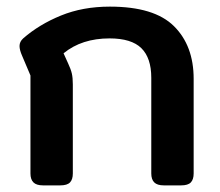

<svg xmlns="http://www.w3.org/2000/svg" viewBox="-20 -560 665 580"><path d="M72 -36V-332L47 -391Q39 -409 39 -421Q39 -434 50 -444Q98 -486 164 -513Q230 -540 312 -540Q446 -540 505.5 -481Q565 -422 565 -322V-36Q565 -18 556.5 -9Q548 0 527 0H475Q455 0 446 -9Q437 -18 437 -36V-325Q437 -385 407 -414.5Q377 -444 311 -444Q227 -444 172 -399L186 -368Q194 -351 197 -338Q200 -325 200 -305V-36Q200 -18 191.5 -9Q183 0 162 0H110Q90 0 81 -9Q72 -18 72 -36Z"/></svg>

Font: Mitr
Style: Regular
Weight: 400
Designer: Thanarat Vachiruckul
Foundry: Cadson Demak
Version: Version 1.002